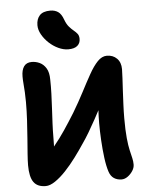

<svg xmlns="http://www.w3.org/2000/svg" viewBox="-65 -1059 864 1124"><g transform="rotate(-5 367.0 -496.5)"><path d="M158 14Q109 14 87 -17Q65 -48 65 -116Q65 -142 68 -183Q71 -224 75 -274.5Q79 -325 82 -379.5Q85 -434 85 -486Q85 -517 83.5 -544Q82 -571 80 -594Q78 -617 78 -636Q78 -675 93 -696Q108 -717 139 -717Q163 -717 185.5 -706.5Q208 -696 223 -671.5Q238 -647 238 -605Q239 -565 237.5 -521.5Q236 -478 233.5 -434Q231 -390 229 -347Q227 -304 227 -266Q227 -221 224.5 -189Q222 -157 220 -132Q218 -107 218 -81L157 -144Q194 -174 227.5 -214.5Q261 -255 292.5 -302Q324 -349 355 -399Q391 -459 420 -515Q449 -571 474.5 -616.5Q500 -662 525.5 -688.5Q551 -715 580 -715Q616 -715 639 -692Q662 -669 662 -629Q662 -609 660 -576.5Q658 -544 656 -504.5Q654 -465 652 -423Q650 -381 650 -342Q650 -270 654.5 -224.5Q659 -179 665.5 -151.5Q672 -124 676.5 -105Q681 -86 681 -67Q681 -48 669 -29.5Q657 -11 639.5 1.5Q622 14 604 14Q578 14 559 1.5Q540 -11 531 -38Q520 -71 513.5 -121Q507 -171 504 -225.5Q501 -280 501 -324Q501 -363 503.5 -404Q506 -445 510 -483Q514 -521 518 -550.5Q522 -580 525 -595L579 -559Q567 -531 551 -496Q535 -461 515.5 -424Q496 -387 475.5 -349.5Q455 -312 434.5 -277.5Q414 -243 395 -216Q370 -178 339.5 -137Q309 -96 277 -62Q245 -28 214 -7Q183 14 158 14ZM359 -772Q331 -772 301 -786Q271 -800 246.5 -823Q222 -846 206.5 -873.5Q191 -901 191 -928Q191 -964 210.5 -985.5Q230 -1007 273 -1007Q300 -1007 319 -994Q338 -981 350 -947Q360 -920 373.5 -904.5Q387 -889 400 -878.5Q413 -868 421.5 -857Q430 -846 430 -827Q430 -802 412.5 -787Q395 -772 359 -772Z"/></g></svg>

Font: Shantell Sans
Style: Bold
Weight: 700
Designer: Stephen Nixon, Anya Danilova, Shantell Martin
Foundry: Arrow Type
Version: Version 1.011;[c5ecc13dd]